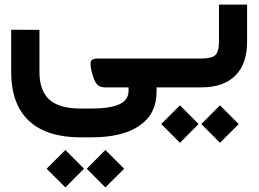

<svg xmlns="http://www.w3.org/2000/svg" viewBox="-20 -385 1140 846"><path d="M362.3 358.4 444.3 275.9 526.9 358.4Q523.9 361.3 521 364.7Q514.6 371.1 486.8 398.7Q459 426.3 444.3 440.9ZM185.5 358.4 268.1 275.9 350.1 358.4 268.1 440.9ZM676.8 0H669.9V19Q669.9 116.7 595 168.5Q520 220.2 382.3 220.2H335.4Q185.1 220.2 107.2 147Q29.3 73.7 29.3 -67.9V-234.4V-253.9H48.8L134.3 -253.4H153.8V-233.9V-68.4Q153.8 14.6 197.5 54Q241.2 93.3 335.4 93.3H382.3Q419.4 93.3 447.8 89.6Q476.1 85.9 499 77.4Q522 68.8 534.2 53.2Q546.4 37.6 546.4 15.6V0H442.4Q419.9 0 407.7 -13.2Q395.5 -26.4 387.2 -57.6Q376 -97.7 379.9 -112.3Q383.8 -127 408.7 -127H676.8Q682.1 -127 685.5 -106.4Q689 -85.9 689 -66.9V-61.5Q689 -41.5 685.8 -20.8Q682.6 0 676.8 0ZM737.1 -127Q740.5 -127 742.3 -106.4Q744.1 -85.9 744.1 -66.9V-61.5Q744.1 -41.5 742.3 -20.8Q740.5 0 737.1 0H664.6Q661.3 0 659.5 -20.8Q657.7 -41.5 657.7 -61.5V-66.9Q657.7 -85.9 659.5 -106.4Q661.3 -127 664.6 -127Z M867.2 161.6 949.2 79.1 1031.7 161.6Q1028.8 164.6 1025.9 168Q1019.5 174.3 991.7 201.9Q963.9 229.5 949.2 244.1ZM690.4 161.6 772.9 79.1 855 161.6 772.9 244.1ZM727.5 -127H865.7Q911.6 -127 928.2 -141.6Q944.8 -156.2 944.8 -201.7V-345.2V-364.7H964.4H1049.3H1068.8V-345.2V-201.2Q1068.8 -103.5 1016.8 -51.8Q964.8 0 866.2 0H727.5Q721.7 0 718.5 -20.8Q715.3 -41.5 715.3 -61.5V-66.9Q715.3 -85.9 718.8 -106.4Q722.2 -127 727.5 -127Z"/></svg>

Font: Shabnam FD
Style: Bold-FD
Weight: 700
Foundry: DejaVu fonts team - Redesigned by Saber Rastikerdar - Based on Vazir font
Version: Version 5.0.1